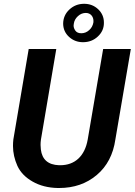

<svg xmlns="http://www.w3.org/2000/svg" viewBox="-20 -965 699 996"><path d="M307.6 -841.3C308.1 -814.5 318.4 -791.5 338.4 -773.4C358.4 -755.4 382.3 -746.1 410.2 -746.1C440.9 -746.1 466.8 -755.9 487.8 -775.9C508.8 -795.4 519 -818.8 519 -845.7C519 -846.7 519 -847.2 519 -848.1C519 -875 509.3 -897.9 489.3 -917C469.2 -936 444.8 -945.3 416.5 -945.3C386.7 -945.3 361.3 -935.5 339.8 -915.5C318.4 -895.5 307.6 -870.6 307.6 -841.3ZM362.8 -841.3C364.7 -856.9 372.1 -870.1 384.3 -881.3C396.5 -892.6 410.2 -897.9 425.3 -897.9C451.2 -897.9 464.8 -877.4 464.8 -856.4C464.8 -854 464.8 -851.1 464.4 -848.1C461.4 -832 454.1 -818.8 442.4 -808.6C430.7 -797.9 417 -792.5 401.9 -792.5C387.7 -792.5 377.9 -796.9 371.6 -805.2C365.2 -814 361.8 -822.8 361.8 -832C361.8 -835 362.3 -838.4 362.8 -841.3ZM515.1 -710.9 435.1 -241.7C419.9 -154.3 367.7 -107.9 292.5 -107.9C290.5 -107.9 288.1 -107.9 286.1 -107.9C230 -109.9 198.2 -137.2 191.9 -189.9C190.9 -197.3 190.4 -205.1 190.4 -212.9C190.4 -221.7 190.9 -231.4 192.4 -241.2L272 -710.9H128.9L49.3 -241.7C47.9 -230 47.4 -218.8 47.4 -207.5C47.4 -172.9 55.2 -138.2 70.3 -104.5C85.9 -70.8 112.3 -43.9 149.4 -22.9C186 -2 229.5 9.3 279.8 10.3C282.2 10.3 284.2 10.3 286.6 10.3C363.8 10.3 428.7 -12.2 481.9 -57.1C535.2 -102.1 567.4 -163.6 578.6 -242.2L658.7 -710.9Z"/></svg>

Font: Roboto
Style: Bold Italic
Weight: 700
Italic angle: -12°
Designer: Google
Version: Version 2.137; 2017